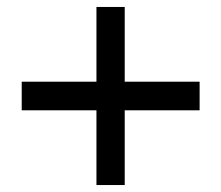

<svg xmlns="http://www.w3.org/2000/svg" viewBox="-20 -592 642 557"><path d="M259.8 -272H43V-355H259.8V-571.8H341.8V-355H559.1V-272H341.8V-55.2H259.8Z"/></svg>

Font: Vazir Code Hack
Style: Code-Hack
Weight: 400
Foundry: DejaVu fonts team - Redesigned by Saber Rastikerdar
Version: Version 1.1.2